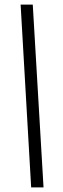

<svg xmlns="http://www.w3.org/2000/svg" viewBox="-20 -763 273 838"><path d="M116 55 70 -743H123L170 55Z"/></svg>

Font: Saira Ultra Condensed
Style: Italic
Weight: 400
Width: 1
Italic angle: -12°
Designer: Hector Gatti with collaboration of the Omnibus-Type team
Foundry: Omnibus-Type
Version: Version 1.001; ttfautohint (v1.8)